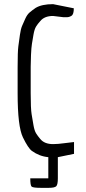

<svg xmlns="http://www.w3.org/2000/svg" viewBox="-20 -752 417 926"><path d="M337 -10 259 6V108Q259 138 251.5 146Q244 154 214 154H179Q139 154 132.5 148Q126 142 126 108H213V6Q170 2 134 -24Q116 -37 90.5 -89.5Q65 -142 65 -302V-427Q65 -503 68.5 -529Q72 -555 76 -583.5Q80 -612 86.5 -627Q93 -642 102 -662Q111 -682 123.5 -692.5Q136 -703 152 -714Q182 -732 236 -732L336 -712Q336 -683 325 -676Q314 -669 302.5 -669Q291 -669 286 -669L236 -675Q194 -675 174 -650Q162 -637 154 -624Q146 -611 141.5 -585Q137 -559 134 -540.5Q131 -522 129.5 -486.5Q128 -451 128 -430V-303Q128 -228 132.5 -201Q137 -174 141.5 -148Q146 -122 154 -109Q162 -96 174 -82Q194 -57 236 -57Q259 -57 291 -61.5Q323 -66 337 -67Z"/></svg>

Font: Economica
Style: Regular
Weight: 400
Designer: Vicente Lamonaca
Foundry: Vicente Lamonaca
Version: Version 1.101